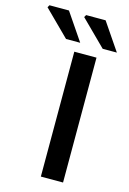

<svg xmlns="http://www.w3.org/2000/svg" viewBox="-233 -910 653 971"><g transform="rotate(15 93.0 -424.0)"><path d="M83 0V-653.8H199.2V0ZM25.9 -705.1 -106 -835.9 -99.1 -848.1H2.9L100.1 -705.1ZM217.8 -705.1 85.9 -835.9 92.8 -848.1H194.8L292 -705.1Z"/></g></svg>

Font: Source Sans 3 Semibold
Style: Regular
Weight: 600
Designer: Paul D. Hunt
Foundry: Adobe
Version: Version 3.052;hotconv 1.1.0;makeotfexe 2.6.0